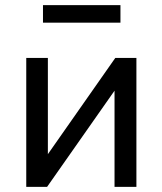

<svg xmlns="http://www.w3.org/2000/svg" viewBox="-20 -726 631 746"><path d="M82 0V-501H166V-107H152L428 -501H510V0H425V-395H440L163 0ZM147 -638V-706H448V-638Z"/></svg>

Font: Nunitoga
Style: Medium
Weight: 500
Designer: Vernon Adams
Foundry: Vernon Adams
Version: Version 1.0